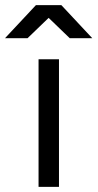

<svg xmlns="http://www.w3.org/2000/svg" viewBox="-76 -732 382 752"><path d="M75 -500H155V0H75ZM65.8 -709V-712H164.2L285.3 -582.5H197ZM64.8 -712H163.2V-709L32 -582.5H-56.3Z"/></svg>

Font: Oak Sans Light
Style: Regular
Weight: 400
Designer: Erik Kennedy, Walven
Foundry: Erik Kennedy, Walven
Version: Version 1.100;Glyphs 3.1.2 (3151)